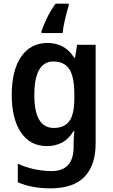

<svg xmlns="http://www.w3.org/2000/svg" viewBox="-20 -786 615 1046"><path d="M239 -552Q284 -552 320.5 -533Q357 -514 384 -472H389L400 -542H501V-4Q501 115 440 177.5Q379 240 255 240Q204 240 160.5 232Q117 224 77 207V106Q121 126 168 136Q215 146 261 146Q320 146 350.5 113.5Q381 81 381 13V0Q381 -17 382 -37Q383 -57 385 -72H381Q354 -28 317.5 -9Q281 10 236 10Q145 10 94.5 -64Q44 -138 44 -269Q44 -403 95.5 -477.5Q147 -552 239 -552ZM271 -451Q167 -451 167 -268Q167 -89 273 -89Q330 -89 357.5 -126Q385 -163 385 -250V-271Q385 -368 357.5 -409.5Q330 -451 271 -451ZM354 -754Q344 -723 334 -680Q324 -637 321 -606H206V-616Q217 -649 237 -690Q257 -731 283 -766H354Z"/></svg>

Font: Noto Sans Gurmukhi UI SemiCondensed SemiBold
Style: Regular
Weight: 600
Width: 4
Designer: Jelle Bosma - Monotype Design Team
Foundry: Monotype Imaging Inc.
Version: Version 2.004; ttfautohint (v1.8.4.7-5d5b)